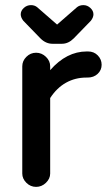

<svg xmlns="http://www.w3.org/2000/svg" viewBox="-20 -717 417 750"><path d="M138 -567 71 -636Q61 -649 61 -661Q61 -675 73 -686Q85 -697 101 -697Q115 -697 125 -689L203 -621L281 -689Q291 -697 306 -697Q321 -697 333 -686Q345 -675 345 -661Q345 -649 335 -636L268 -567Q247 -546 222 -546H185Q159 -546 138 -567ZM67 -458Q67 -479 83 -495Q99 -511 121 -511Q143 -511 159.5 -495Q176 -479 176 -458V-443Q240 -516 319 -516H324Q347 -516 362 -500.5Q377 -485 377 -464Q377 -443 361.5 -428.5Q346 -414 322 -414H317Q274 -414 238 -394Q202 -374 176 -334V-39Q176 -19 159.5 -3Q143 13 121 13Q99 13 83 -3Q67 -19 67 -39Z"/></svg>

Font: 寒蝉全圆体 Bold
Style: Regular
Weight: 700
Designer: Warren2060
      Designed by Motoya company      

      [Varela Round]
      Joe Prince(Latin component); Avraham Cornf
Foundry: ChillType
Version: Version 3.200